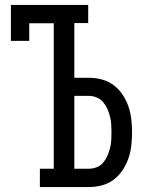

<svg xmlns="http://www.w3.org/2000/svg" viewBox="-20 -755 640 775"><path d="M339 0H141V-74H197V-661H98V-590H24V-735H336V-662H280V-441H339Q366 -441 392 -434Q418 -427 439 -411Q460 -395 475 -372.5Q490 -350 498.5 -325Q507 -300 510 -273.5Q513 -247 513 -221Q513 -194 510 -167.5Q507 -141 498.5 -116Q490 -91 475 -68.5Q460 -46 439 -30Q418 -14 392 -7Q366 0 339 0ZM339 -74Q355 -74 370.5 -80Q386 -86 396.5 -98.5Q407 -111 413.5 -126Q420 -141 424 -156.5Q428 -172 429 -188Q430 -204 430 -221Q430 -237 429 -253Q428 -269 424 -284.5Q420 -300 413.5 -315Q407 -330 396.5 -342.5Q386 -355 370.5 -361.5Q355 -368 339 -368H280V-74Z"/></svg>

Font: Iosevka HT Extended
Style: Regular
Weight: 400
Width: 7
Monospace: yes
Designer: Belleve Invis
Foundry: Belleve Invis
Version: Version 32.3.0; ttfautohint (v1.8.4)